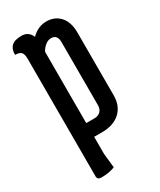

<svg xmlns="http://www.w3.org/2000/svg" viewBox="-171 -559 646 775"><g transform="rotate(-30 151.5 -171.5)"><path d="M119 -64H158Q175 -64 185.5 -74.5Q196 -85 196 -102V-397Q196 -432 167 -432Q152 -432 138.5 -420.5Q125 -409 119 -396ZM119 0V80L126 146Q99 157 64 157Q44 157 44 142V-407Q44 -428 36.5 -437Q29 -446 8 -446Q7 -472 21.5 -486Q36 -500 68.5 -500Q101 -500 114 -469Q145 -500 184 -500Q223 -500 247 -473.5Q271 -447 271 -398V-106Q271 -56 240 -28Q209 0 156 0Z"/></g></svg>

Font: Medula One
Style: Regular
Weight: 400
Designer: Luciano Vergara
Foundry: Luciano Vergara
Version: Version 1.002